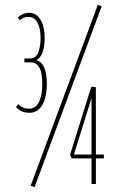

<svg xmlns="http://www.w3.org/2000/svg" viewBox="-20 -762 487 795"><path d="M46 -319 56 -331Q62 -325 68.5 -320.5Q75 -316 83 -314Q91 -312 101 -312Q127 -312 141 -339Q155 -366 155 -415Q155 -442 150.5 -462Q146 -482 135 -493Q124 -504 104 -504H81V-520H104Q129 -520 138.5 -545Q148 -570 148 -604Q148 -632 142 -651.5Q136 -671 125.5 -681.5Q115 -692 99 -692Q91 -692 84.5 -690.5Q78 -689 72.5 -686Q67 -683 62 -678L54 -689Q63 -699 75.5 -704Q88 -709 101 -709Q130 -709 147.5 -680.5Q165 -652 165 -604Q165 -571 156.5 -546.5Q148 -522 131 -513Q154 -506 164 -480Q174 -454 174 -415Q174 -378 165.5 -351Q157 -324 141 -309.5Q125 -295 102 -295Q84 -295 70.5 -301Q57 -307 46 -319ZM123 13 107 7 385 -742 401 -736ZM277 -106 270 -121 358 -403 377 -401V-122H410V-106H377V0H359V-106ZM286 -122H359V-356Z"/></svg>

Font: Georama ExtraCondensed Thin
Style: Regular
Weight: 100
Width: 2
Designer: Jean-Baptiste Levee
Foundry: Production Type
Version: Version 1.001